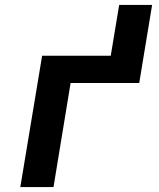

<svg xmlns="http://www.w3.org/2000/svg" viewBox="-20 -755 640 775"><path d="M62 0 150 -530H427L461 -735H594L542 -420H265L196 0Z"/></svg>

Font: Iosevka Curly XBdExObl
Style: Regular
Weight: 800
Width: 7
Italic angle: -9°
Monospace: yes
Designer: Belleve Invis
Foundry: Belleve Invis
Version: Version 11.1.0; ttfautohint (v1.8.3)